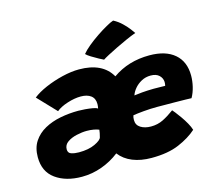

<svg xmlns="http://www.w3.org/2000/svg" viewBox="-108 -897 1152 1035"><g transform="rotate(-15 468.0 -379.0)"><path d="M227 6.5Q137.5 6.5 80.2 -34.8Q23 -76 23 -157Q23 -209 46.5 -244.5Q70 -280 109.5 -301.8Q149 -323.5 198 -333Q247 -342.5 298.5 -342.5Q313 -342.5 335.8 -340.8Q358.5 -339 378.5 -335.5Q398.5 -332 405 -326Q408 -339 408 -351Q408 -382.5 387.2 -398Q366.5 -413.5 331 -413.5Q296.5 -413.5 256 -400.5Q215.5 -387.5 193 -368.5L96 -470.5Q124 -493 169.5 -512.8Q215 -532.5 265.8 -544.8Q316.5 -557 359.5 -557Q490.5 -557 540 -470Q628 -532 745.5 -532Q836 -532 885.8 -489.2Q935.5 -446.5 935.5 -368.5Q935.5 -338.5 928 -307Q920.5 -275.5 906 -250Q899 -250.5 873 -251Q847 -251.5 814.8 -251.8Q782.5 -252 755 -252.2Q727.5 -252.5 716.5 -252.5Q676 -252.5 638 -249Q600 -245.5 579.5 -242Q575.5 -232 575.5 -216.5Q575.5 -188 598.8 -173.5Q622 -159 656.5 -159Q693.5 -159 724.2 -174.2Q755 -189.5 788 -214Q790.5 -211.5 801.8 -197.5Q813 -183.5 827.2 -163.2Q841.5 -143 853.5 -121.5Q865.5 -100 870.5 -83Q830.5 -47 769 -20.8Q707.5 5.5 615.5 5.5Q556 5.5 510.2 -13Q464.5 -31.5 437 -67.5Q393 -33 338.5 -13.2Q284 6.5 227 6.5ZM612.5 -344Q628.5 -346.5 657 -349Q685.5 -351.5 722 -352Q743 -352 761.5 -351.5Q780 -351 786 -351Q787.5 -356 788 -361.5Q788.5 -367 788.5 -372.5Q787.5 -394 771.2 -409.5Q755 -425 724 -425Q695.5 -425 672.2 -412.2Q649 -399.5 633.5 -380.8Q618 -362 612.5 -344ZM245 -125Q299 -125 334.5 -141.8Q370 -158.5 374 -174Q380.5 -197.5 382 -214.5Q371 -219.5 352.5 -222.8Q334 -226 314.5 -226Q288.5 -226 258 -219.2Q227.5 -212.5 206 -197.5Q184.5 -182.5 184.5 -157.5Q184.5 -136.5 203 -130.8Q221.5 -125 245 -125ZM606 -763.5Q632.5 -749.5 653 -729.5Q673.5 -709.5 686.8 -692Q700 -674.5 704 -668Q678.5 -659 648 -645.2Q617.5 -631.5 588.2 -617.2Q559 -603 536.5 -591Q514 -579 504.5 -572.5Q498.5 -575 479 -585.5Q459.5 -596 439.8 -608.2Q420 -620.5 413 -628.5Q427 -646 453 -667.5Q479 -689 509 -709.2Q539 -729.5 565.2 -744.2Q591.5 -759 606 -763.5Z"/></g></svg>

Font: Grandstander ExtraBold
Style: Italic
Weight: 800
Italic angle: -15°
Designer: Tyler Finck
Foundry: Etcetera Type Co
Version: Version 1.200; ttfautohint (v1.8.3)